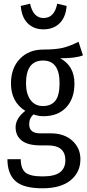

<svg xmlns="http://www.w3.org/2000/svg" viewBox="-20 -804 470 1034"><path d="M213.9 -646Q162.1 -646 129.4 -678.2Q96.7 -710.4 91.8 -772L142.1 -784.2Q158.7 -707 213.9 -707Q273.4 -707 288.1 -784.2L338.9 -772Q334 -710.4 300.5 -678.2Q267.1 -646 213.9 -646ZM402.8 -579.1 426.8 -505.9Q388.7 -490.2 304.2 -490.2Q380.9 -448.7 380.9 -354Q380.9 -272.9 336.4 -225.6Q292 -178.2 213.9 -178.2Q185.5 -178.2 161.1 -188Q137.2 -168.5 137.2 -134.8Q137.2 -85.9 195.8 -85.9H252.9Q326.7 -85.9 369.9 -45.9Q413.1 -5.9 413.1 53.2Q413.1 124 360.1 167Q307.1 210 209 210Q105.5 210 62.7 170.7Q20 131.3 20 53.2H91.8Q91.8 103.5 116.7 124.8Q141.6 146 209 146Q274.4 146 303.2 123.8Q332 101.6 332 59.1Q332 -21 237.8 -21H199.2Q128.9 -21 96.4 -47.4Q64 -73.7 64 -118.2Q64 -166.5 116.2 -207Q39.1 -254.9 39.1 -355Q39.1 -437.5 87.2 -487.3Q135.3 -537.1 212.9 -537.1Q283.2 -537.1 322.3 -547.4Q361.3 -557.6 402.8 -579.1ZM211.9 -478Q120.1 -478 120.1 -355Q120.1 -299.3 144 -266.1Q168 -232.9 210.9 -232.9Q255.9 -232.9 278.3 -261.7Q300.8 -290.5 300.8 -356Q300.8 -478 211.9 -478Z"/></svg>

Font: Fira Sans Compressed Book
Style: Regular
Weight: 350
Width: 1
Designer: Carrois Corporate & Edenspiekermann AG
Foundry: Carrois Corporate GbR & Edenspiekermann AG
Version: Version 4.203;PS 004.203;hotconv 1.0.88;makeotf.lib2.5.64775